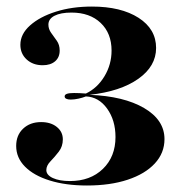

<svg xmlns="http://www.w3.org/2000/svg" viewBox="-20 -450 564 591"><path d="M247.6 121Q182.3 121 133.1 105.6Q83.9 90.3 56.9 62.9Q29.8 35.5 29.8 -0.8Q29.8 -33.9 51.2 -54Q72.6 -74.2 106.5 -74.2Q136.3 -74.2 154.8 -59.3Q173.4 -44.4 173.4 -21Q173.4 0.8 160.9 16.9Q148.4 33.1 135.5 46.4Q122.6 59.7 122.6 73.4Q122.6 88.7 142.7 98Q162.9 107.3 195.2 107.3Q258.1 107.3 296.8 69.8Q335.5 32.3 335.5 -28.2Q335.5 -79.8 309.7 -115.7Q283.9 -151.6 244.4 -153.2Q234.7 -149.2 221.8 -146.4Q208.9 -143.5 197.6 -143.5Q188.7 -143.5 183.9 -146Q179 -148.4 179 -153.2Q179 -158.9 186.3 -161.3Q193.5 -163.7 208.1 -163.7Q216.1 -163.7 225.4 -163.3Q234.7 -162.9 244.4 -162.1Q279.8 -179 301.6 -215.3Q323.4 -251.6 323.4 -294.4Q323.4 -347.6 289.9 -379.4Q256.5 -411.3 200 -411.3Q166.9 -411.3 148 -401.6Q129 -391.9 129 -374.2Q129 -360.5 137.5 -348.8Q146 -337.1 154.8 -324.6Q163.7 -312.1 163.7 -294.4Q163.7 -273.4 149.6 -261.3Q135.5 -249.2 111.3 -249.2Q81.5 -249.2 62.1 -266.9Q42.7 -284.7 42.7 -312.1Q42.7 -345.2 72.6 -371.8Q102.4 -398.4 152 -414.1Q201.6 -429.8 262.9 -429.8Q352.4 -429.8 406.5 -395.2Q460.5 -360.5 460.5 -302.4Q460.5 -246 405.6 -207.3Q350.8 -168.5 255.6 -158.1Q361.3 -154 423.8 -117.3Q486.3 -80.6 486.3 -21.8Q486.3 21 456.5 53.2Q426.6 85.5 373 103.2Q319.4 121 247.6 121Z"/></svg>

Font: Playfair 144pt SemiExpanded Black
Style: Regular
Weight: 900
Width: 6
Designer: Claus Eggers Sørensen
Foundry: Claus Eggers Sørensen
Version: Version 2.203